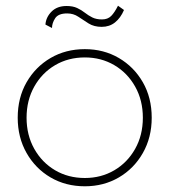

<svg xmlns="http://www.w3.org/2000/svg" viewBox="-20 -642 593 672"><path d="M139 -556Q141 -582 160.5 -601.5Q180 -621 213 -621Q235 -621 250 -614Q265 -607 277 -597.5Q289 -588 303 -581Q317 -574 337 -574Q357 -574 369 -586Q381 -598 393 -622L414 -607Q402 -579 382.5 -563.5Q363 -548 336 -548Q309 -548 290 -560Q271 -572 254 -583.5Q237 -595 215 -595Q184 -595 173 -578Q162 -561 162 -544ZM42 -230Q42 -300 73 -354Q104 -408 157 -439Q210 -470 277 -470Q343 -470 396 -439Q449 -408 480 -354Q511 -300 511 -230Q511 -161 480 -106.5Q449 -52 396 -21Q343 10 277 10Q210 10 157 -21Q104 -52 73 -106.5Q42 -161 42 -230ZM73 -230Q73 -169 100 -121Q127 -73 173 -46Q219 -19 277 -19Q334 -19 380 -46Q426 -73 453 -121Q480 -169 480 -230Q480 -291 453 -339Q426 -387 380 -414Q334 -441 277 -441Q219 -441 173 -414Q127 -387 100 -339Q73 -291 73 -230Z"/></svg>

Font: Jost* Thin
Style: Regular
Weight: 200
Version: Version 3.7